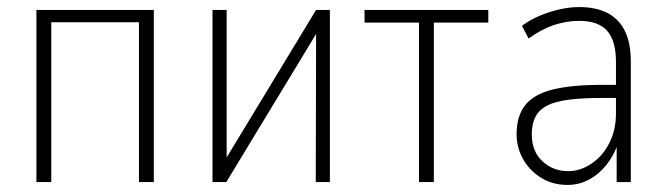

<svg xmlns="http://www.w3.org/2000/svg" viewBox="-20 -515 1885 543"><path d="M83 0V-487H415V0H373V-452H125V0Z M581 0V-487H621V-40H603L874 -487H913V0H873L874 -447H891L620 0Z M1165 0V-451H1011V-487H1361V-451H1207V0Z M1585 8Q1542 8 1509 -13Q1476 -34 1458.5 -66.5Q1441 -99 1441 -135Q1441 -188 1466 -218.5Q1491 -249 1544 -262Q1597 -275 1681 -275H1732V-238H1683Q1627 -238 1588.5 -233Q1550 -228 1527.5 -216.5Q1505 -205 1494.5 -185Q1484 -165 1484 -135Q1484 -87 1514 -59Q1544 -31 1587 -31Q1621 -31 1652.5 -52Q1684 -73 1703 -110Q1722 -147 1722 -194V-340Q1722 -400 1697 -428Q1672 -456 1618 -456Q1583 -456 1547.5 -444.5Q1512 -433 1475 -406L1456 -442Q1479 -459 1506.5 -470.5Q1534 -482 1562.5 -488.5Q1591 -495 1618 -495Q1665 -495 1697.5 -478.5Q1730 -462 1747 -428Q1764 -394 1764 -341V0H1724V-110H1728Q1717 -77 1696 -50Q1675 -23 1646.5 -7.5Q1618 8 1585 8Z"/></svg>

Font: Nunito Sans 10pt Condensed ExtraLight
Style: Regular
Weight: 250
Width: 3
Designer: Vernon Adams
Foundry: Vernon Adams
Version: Version 3.101;gftools[0.9.27]